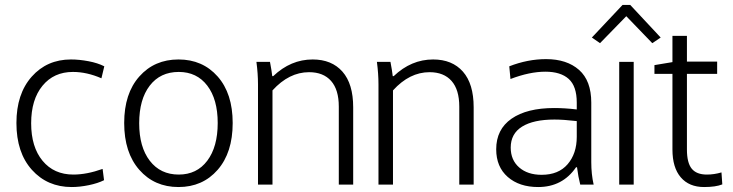

<svg xmlns="http://www.w3.org/2000/svg" viewBox="-20 -752 2985 782"><path d="M278.8 -41Q333.5 -41 397.9 -64L403.8 -18.1Q378.4 -5.4 341.6 2.2Q304.7 9.8 272 9.8Q172.9 9.8 109.9 -60.3Q46.9 -130.4 46.9 -251Q46.9 -369.6 109.1 -439.7Q171.4 -509.8 269 -509.8Q302.7 -509.8 340.3 -502.7Q377.9 -495.6 404.8 -481.9L393.1 -433.1Q334 -459 276.9 -459Q199.2 -459 153.1 -402.8Q106.9 -346.7 106.9 -250Q106.9 -153.3 153.3 -97.2Q199.7 -41 278.8 -41Z M485.8 -251Q485.8 -371.1 547.4 -440.4Q608.9 -509.8 707 -509.8Q805.2 -509.8 866.5 -440.4Q927.7 -371.1 927.7 -251Q927.7 -130.4 866.5 -60.3Q805.2 9.8 707 9.8Q608.9 9.8 547.4 -60.3Q485.8 -130.4 485.8 -251ZM546.9 -250Q546.9 -153.3 590.1 -97.2Q633.3 -41 708 -41Q781.7 -41 824.2 -97.4Q866.7 -153.8 866.7 -251Q866.7 -347.7 824.2 -403.3Q781.7 -459 708 -459Q632.8 -459 589.8 -403.1Q546.9 -347.2 546.9 -250Z M1030.8 0V-408.2Q1030.8 -451.7 1024.4 -500H1079.6Q1086.4 -464.4 1088.9 -441.9H1092.8Q1164.1 -509.8 1253.4 -509.8Q1331.1 -509.8 1374.8 -460.2Q1418.5 -410.6 1418.5 -314.9V0H1359.9V-317.9Q1359.9 -386.7 1328.4 -422.4Q1296.9 -458 1238.8 -458Q1157.2 -458 1089.8 -383.8V0Z M1521.5 0V-408.2Q1521.5 -451.7 1515.1 -500H1570.3Q1577.1 -464.4 1579.6 -441.9H1583.5Q1654.8 -509.8 1744.1 -509.8Q1821.8 -509.8 1865.5 -460.2Q1909.2 -410.6 1909.2 -314.9V0H1850.6V-317.9Q1850.6 -386.7 1819.1 -422.4Q1787.6 -458 1729.5 -458Q1647.9 -458 1580.6 -383.8V0Z M2329.1 -194.8V-258.8Q2275.4 -265.1 2238.3 -265.1Q2152.8 -265.1 2106.4 -236.3Q2060.1 -207.5 2060.1 -150.9Q2060.1 -100.1 2094.5 -70.1Q2128.9 -40 2186 -40Q2254.9 -40 2292 -83.3Q2329.1 -126.5 2329.1 -194.8ZM2329.1 -306.2V-334Q2329.1 -400.9 2296.4 -430.4Q2263.7 -460 2201.2 -460Q2137.2 -460 2059.1 -430.2L2054.2 -481.9Q2129.4 -511.2 2204.1 -511.2Q2288.6 -511.2 2338.4 -467.3Q2388.2 -423.3 2388.2 -334V-91.8Q2388.2 -42.5 2397.9 0H2343.3Q2335 -32.2 2330.1 -70.8H2326.2Q2271 9.8 2171.9 9.8Q2095.2 9.8 2048.1 -31.2Q2001 -72.3 2001 -144Q2001 -225.1 2063.5 -268.6Q2126 -312 2237.3 -312Q2280.8 -312 2329.1 -306.2Z M2502 0V-500H2561V0ZM2423.8 -576.2 2390.6 -599.1 2515.6 -731.9H2546.9L2670.9 -599.1L2636.7 -576.2L2530.8 -686Z M2718.8 -451.2H2645.5V-486.8L2718.8 -499V-606H2777.8V-501H2900.9V-451.2H2777.8V-143.1Q2777.8 -88.9 2797.4 -64.9Q2816.9 -41 2858.9 -41Q2888.7 -41 2918.5 -49.8L2921.9 -1Q2895 9.8 2847.7 9.8Q2786.6 9.8 2752.7 -29.8Q2718.8 -69.3 2718.8 -143.1Z"/></svg>

Font: LT Hoop Light
Style: Regular
Weight: 300
Designer: Daniel Lyons
Foundry: LyonsType
Version: Version 1.000